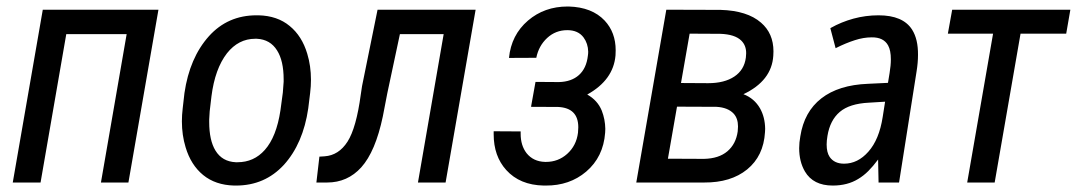

<svg xmlns="http://www.w3.org/2000/svg" viewBox="-20 -558 3292 587"><path d="M372.6 0H288.6L367.2 -453.6H182.6L104 0H19L110.8 -528.3H464.4Z M626.5 -263.7 621.1 -217.8 619.6 -192.9Q619.6 -189 619.6 -185.1Q619.6 -128.9 638.7 -97.7Q659.2 -64 700.7 -62Q703.6 -62 706.1 -62Q756.3 -62 789.6 -99.6Q825.2 -139.6 837.4 -220.7L844.7 -274.9L847.2 -308.1Q847.2 -312 847.2 -315.4Q847.2 -372.1 827.1 -403.8Q806.2 -437.5 765.1 -439.5Q762.7 -439.5 760.3 -439.5Q709 -439.5 673.8 -395Q637.2 -347.7 626.5 -263.7ZM538.6 -227.1 543.9 -273.4Q559.6 -381.3 618.7 -447.3Q676.3 -511.2 764.2 -511.2Q767.1 -511.2 770.5 -511.2Q828.1 -509.8 865.7 -478.5Q903.3 -447.8 919.4 -393.6Q930.7 -356.4 930.7 -314Q930.7 -294.4 928.2 -273.9L922.4 -226.6Q906.7 -119.1 848.1 -54.2Q789.6 9.3 701.7 9.3Q698.7 9.3 695.8 9.3Q638.7 7.8 601.1 -22.9Q563.5 -53.7 547.4 -107.9Q536.1 -145 536.1 -187Q536.1 -206.5 538.6 -227.1Z M1434.1 -528.3 1342.3 0H1257.8L1336.4 -453.6H1202.6L1164.1 -272.9L1150.4 -202.1Q1127.9 -94.7 1084.5 -46.4Q1042.5 0 980 0Q977.5 0 975.1 0H947.3L956.5 -79.1L972.2 -80.1Q1015.6 -83 1042.5 -125Q1069.3 -167 1083 -269L1086.9 -294.9L1134.3 -528.3Z M1861.8 -388.7Q1855.5 -313.5 1775.4 -269Q1807.1 -251 1819.8 -219.7Q1830.1 -193.4 1830.6 -164.1Q1830.6 -158.2 1830.1 -152.3Q1824.7 -78.1 1772 -33.2Q1721.2 9.8 1648.4 9.3Q1645 9.3 1642.1 9.3Q1569.3 7.8 1527.8 -38.1Q1489.3 -80.6 1489.3 -147.5Q1489.3 -152.3 1489.3 -156.7L1571.8 -156.2Q1571.8 -152.8 1571.8 -148.9Q1571.8 -113.3 1589.8 -89.8Q1610.4 -64 1646.5 -63Q1647.9 -63 1649.4 -63Q1686.5 -63 1713.9 -87.4Q1742.2 -112.8 1747.1 -152.3Q1748 -161.1 1748 -168.9Q1748 -228 1686.5 -231L1603.5 -231.4L1617.2 -307.6L1689 -307.1Q1727.1 -308.1 1750 -328.6Q1772.9 -349.1 1777.3 -387.7Q1778.3 -394 1778.3 -399.9Q1777.8 -424.8 1764.2 -443.4Q1747.6 -465.8 1714.4 -465.8Q1678.7 -465.8 1652.8 -441.9Q1627 -418 1619.6 -381.3L1536.1 -380.9Q1543 -451.2 1594.2 -495.1Q1644.5 -538.1 1715.3 -538.1Q1716.8 -538.1 1718.8 -538.1Q1790 -536.1 1828.6 -495.1Q1862.3 -459 1862.3 -404.3Q1862.3 -396.5 1861.8 -388.7Z M2062 -304.2 2145 -303.7Q2194.8 -303.7 2225.1 -324Q2255.4 -344.2 2260.3 -381.8Q2261.2 -388.7 2261.2 -394.5Q2261.7 -418.9 2246.1 -434.1Q2226.6 -453.1 2182.1 -454.6L2088.4 -455.1ZM2049.8 -231.9 2022 -72.8 2132.3 -72.3Q2177.7 -73.2 2203.9 -95.5Q2230 -117.7 2235.4 -156.2Q2236.3 -164.1 2236.3 -171.4Q2236.3 -196.3 2222.7 -210.9Q2205.1 -229.5 2170.4 -231.4ZM1925.3 0 2017.1 -528.3 2183.1 -527.8Q2264.6 -525.4 2306.6 -488.8Q2344.7 -456.1 2344.7 -400.9Q2344.7 -394.5 2344.2 -387.7Q2339.4 -311 2252.9 -270Q2286.1 -257.3 2303.7 -226.6Q2318.8 -199.7 2319.3 -164.1Q2319.3 -159.2 2318.8 -153.8Q2314.5 -81.1 2264.2 -40Q2214.4 0.5 2132.8 0Q2131.8 0 2130.9 0Z M2678.7 -200.7 2686 -247.1 2636.7 -244.1Q2577.1 -241.2 2547.4 -215.8Q2517.6 -190.4 2509.8 -142.6Q2507.3 -127.9 2507.3 -116.2Q2507.3 -91.8 2516.6 -78.1Q2530.8 -57.6 2560.5 -57.6Q2602.5 -57.6 2634.8 -94.2Q2668 -131.3 2678.7 -200.7ZM2666 -511.2Q2740.7 -511.2 2768.6 -467.3Q2787.1 -438 2786.6 -390.1Q2786.6 -366.7 2782.2 -339.4L2729 -2L2728.5 0H2727.1H2667.5H2666V-1.5L2664.6 -70.3Q2649.4 -49.8 2634.8 -35.2Q2620.1 -20.5 2603.5 -10.7Q2570.8 9.3 2525.9 9.3Q2466.3 9.3 2440.9 -33.7Q2423.3 -64 2423.3 -105Q2423.3 -122.1 2426.8 -141.1Q2438.5 -216.3 2491.2 -257.3Q2543.9 -298.3 2633.8 -301.8L2694.8 -304.7L2699.7 -334.5Q2703.6 -357.9 2703.6 -376.5Q2703.6 -403.8 2695.3 -418.9Q2681.6 -444.3 2645 -443.8Q2620.1 -443.8 2593.3 -435.1Q2565.9 -426.3 2536.6 -411.6L2534.7 -410.6L2534.2 -412.6L2519 -470.2L2518.6 -471.7L2520 -472.7Q2551.8 -490.7 2589.1 -501Q2626.5 -511.2 2666 -511.2Z M3239.7 -455.1H3100.1L3021 0H2937L3016.1 -455.1H2877.9L2891.1 -528.3H3252.4Z"/></svg>

Font: MAUL Condensed Italic
Style: Condenced Regular Italic
Weight: 400
Italic angle: -12°
Designer: MAUL
Version: Version 1.0; 2020; ttfautohint (v1.8.3)